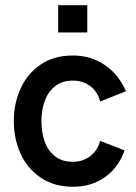

<svg xmlns="http://www.w3.org/2000/svg" viewBox="-20 -710 525 740"><path d="M33.2 -243.2Q33.2 -310.1 58.8 -367.7Q84.5 -425.3 136 -460.7Q187.5 -496.1 260.7 -496.1Q330.6 -496.1 384.3 -459.2Q438 -422.4 465.3 -358.4L366.2 -318.8Q356 -356.9 327.9 -378.2Q299.8 -399.4 260.7 -399.4Q219.2 -399.4 191.9 -377.4Q164.6 -355.5 152.1 -320.1Q139.6 -284.7 139.6 -243.2Q139.6 -200.7 151.9 -165.3Q164.1 -129.9 191.4 -108.2Q218.8 -86.4 260.7 -86.4Q299.3 -86.4 327.6 -108.2Q356 -129.9 366.2 -167L460 -130.4Q437 -64.5 384.8 -27.3Q332.5 9.8 261.7 9.8Q188.5 9.8 136.7 -25.4Q85 -60.5 59.1 -118.2Q33.2 -175.8 33.2 -243.2ZM204.1 -585V-689.9H316.4V-585Z"/></svg>

Font: Acari Sans SemiBold
Style: Regular
Weight: 600
Designer: Alfredo Marco Pradil and Stefan Peev
Foundry: Hanken Design Co.
Version: Version 1.045;January 11, 2019;FontCreator 11.5.0.2425 64-bi